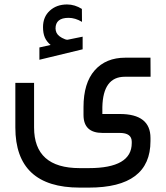

<svg xmlns="http://www.w3.org/2000/svg" viewBox="-20 -623 744 861"><path d="M207 -421.4Q189 -436.5 180.9 -455.3Q172.9 -474.1 172.9 -501.5Q172.9 -547.4 203.4 -575.2Q233.9 -603 280.8 -603Q298.3 -603 314.9 -597.9Q331.5 -592.8 347.2 -583L347.7 -524.9Q317.4 -543 287.6 -543Q229 -543 229 -495.1Q229.5 -484.4 233.6 -475.8Q237.8 -467.3 247.3 -460Q256.8 -452.6 272 -446.8Q274.9 -445.8 277.1 -445.3Q279.3 -444.8 281.7 -444.8Q282.2 -444.8 283 -444.8Q283.7 -444.8 284.2 -445.1Q284.7 -445.3 285.6 -445.3Q297.9 -447.8 320.3 -452.4Q342.8 -457 350.6 -458.5V-401.9L156.7 -355V-410.2ZM354.5 -142.6Q354.5 -250.5 404.5 -307.4Q454.6 -364.3 542 -364.3H654.8L655.3 -278.8H539.6Q441.9 -278.8 439 -142.6V-111.8H517.1Q654.8 -111.8 654.8 -4.4V9.8Q654.8 218.3 378.4 218.3H337.4Q48.8 218.3 48.8 -51.3V-251.5H132.8V-51.3Q132.8 130.9 337.4 130.9H378.4Q570.8 130.9 570.8 18.6V12.7Q570.8 -26.9 517.1 -26.9H439.9Q354.5 -26.9 354.5 -107.4Z"/></svg>

Font: Shabnam FD-WOL
Style: FD-WOL
Weight: 400
Foundry: DejaVu fonts team - Redesigned by Saber Rastikerdar - Based on Vazir font
Version: Version 5.0.1